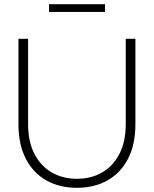

<svg xmlns="http://www.w3.org/2000/svg" viewBox="-20 -885 734 916"><path d="M347 11Q264 11 201 -24.5Q138 -60 103 -128Q68 -196 68 -293V-700H114V-293Q114 -210 144 -151.5Q174 -93 226.5 -62.5Q279 -32 347 -32Q415 -32 467.5 -62.5Q520 -93 550 -151.5Q580 -210 580 -293V-700H626V-293Q626 -196 591 -128Q556 -60 493 -24.5Q430 11 347 11ZM214 -828V-865H481V-828Z"/></svg>

Font: Red Hat Display VF
Style: Regular
Weight: 300
Designer: Pentagram, MCKL
Foundry: Pentagram, MCKL
Version: Version 1.023